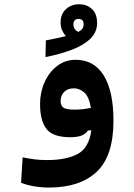

<svg xmlns="http://www.w3.org/2000/svg" viewBox="-20 -634 626 894"><path d="M208 239.3Q173.3 239.3 138.4 233.4Q103.5 227.5 78.1 216.8L85.4 98.6Q114.3 104.5 140.4 107.9Q166.5 111.3 199.2 111.3Q288.1 111.3 341.1 83.3Q394 55.2 405.3 -26.9H389.6Q381.3 -12.2 361.8 -3.7Q342.3 4.9 307.1 4.9Q225.6 4.9 196 -34.2Q166.5 -73.2 166.5 -149.9Q166.5 -204.1 187.5 -251Q208.5 -297.9 245.8 -326.7Q283.2 -355.5 332 -355.5Q418.5 -355.5 463.4 -282.2Q508.3 -209 508.3 -71.8Q508.3 92.3 430.4 165.8Q352.5 239.3 208 239.3ZM403.3 -131.8Q394 -185.5 371.6 -204.1Q349.1 -222.7 324.7 -222.7Q294.9 -222.7 278.6 -205.8Q262.2 -189 262.2 -163.1Q262.2 -143.6 274.4 -133.5Q286.6 -123.5 328.6 -123.5Q349.1 -123.5 366.7 -125.7Q384.3 -127.9 403.3 -131.8ZM191.9 -368.2 193.4 -445.8Q251.5 -457 286.6 -465.8Q276.4 -477.1 269.3 -492.7Q262.2 -508.3 262.2 -528.8Q262.2 -569.3 287.4 -591.8Q312.5 -614.3 348.1 -614.3Q383.3 -614.3 407.7 -592.5Q432.1 -570.8 432.1 -526.4Q432.1 -484.4 400.9 -453.9Q369.6 -423.3 315.2 -402.6Q260.7 -381.8 191.9 -368.2ZM343.8 -485.4Q359.4 -493.2 364.5 -501.5Q369.6 -509.8 369.6 -520Q369.6 -545.9 346.2 -545.9Q321.8 -545.9 321.8 -520Q321.8 -497.6 343.8 -485.4Z"/></svg>

Font: Cascadia Mono PL
Style: Bold
Weight: 700
Monospace: yes
Designer: Aaron Bell
Foundry: Saja Typeworks
Version: Version 2404.023; ttfautohint (v1.8.4)